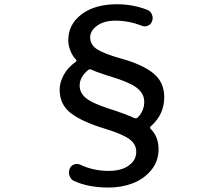

<svg xmlns="http://www.w3.org/2000/svg" viewBox="-20 -799 1040 891"><path d="M662.1 -753.9Q678.7 -748 684.6 -732.4Q688.5 -723.6 688.5 -714.8Q688.5 -708 685.5 -700.2Q680.7 -685.5 666 -679.7Q651.4 -673.8 636.7 -679.7Q579.1 -703.1 514.6 -703.1Q462.9 -703.1 430.7 -679.7Q398.4 -656.2 398.4 -626Q398.4 -589.8 433.1 -568.8Q467.8 -547.9 542 -527.3Q640.6 -500 691.4 -459Q742.2 -418 742.2 -347.7Q742.2 -267.6 679.7 -212.9Q672.9 -207 679.7 -200.2Q715.8 -164.1 715.8 -106.4Q715.8 -50.8 682.1 -9.8Q648.4 31.2 596.7 51.3Q544.9 71.3 484.4 71.3Q389.6 71.3 324.2 41Q308.6 34.2 302.7 16.6Q299.8 8.8 299.8 2Q299.8 -7.8 303.7 -16.6Q309.6 -31.2 324.7 -36.1Q339.8 -41 353.5 -34.2Q414.1 -5.9 484.4 -5.9Q543 -5.9 577.6 -30.8Q612.3 -55.7 612.3 -94.7Q612.3 -129.9 580.6 -153.3Q548.8 -176.8 465.8 -202.1Q359.4 -234.4 308.1 -274.4Q256.8 -314.5 256.8 -382.8Q256.8 -416 275.4 -450.7Q293.9 -485.4 331.1 -511.7Q337.9 -516.6 332 -523.4Q316.4 -539.1 306.6 -563.5Q296.9 -587.9 296.9 -612.3Q296.9 -686.5 358.9 -732.9Q420.9 -779.3 522.5 -779.3Q596.7 -779.3 662.1 -753.9ZM404.3 -475.6Q401.4 -477.5 397.5 -477.5Q392.6 -477.5 388.7 -473.6Q349.6 -441.4 349.6 -401.4Q349.6 -370.1 375.5 -346.7Q401.4 -323.2 473.6 -298.8Q570.3 -267.6 603.5 -251Q607.4 -250 610.4 -250Q615.2 -250 619.1 -253.9Q649.4 -284.2 649.4 -327.1Q649.4 -353.5 632.8 -374Q616.2 -394.5 586.9 -408.7Q557.6 -422.9 528.3 -432.6Q499 -442.4 461.9 -454.1Q424.8 -465.8 404.3 -475.6Z"/></svg>

Font: Gen Jyuu GothicX Medium
Style: Regular
Weight: 500
Designer: Ryoko NISHIZUKA (kana &amp; ideographs); Paul D. Hunt (Latin, Greek &amp; Cyrillic); Wenlong ZHANG (bopomofo); Sandoll C
Version: Version 1.058.20140828